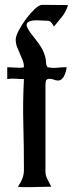

<svg xmlns="http://www.w3.org/2000/svg" viewBox="-20 -772 301 794"><path d="M261 -751Q254 -725 237 -703.5Q220 -682 203 -662Q199 -670 194.5 -676Q190 -682 182 -686Q170 -686 157.5 -687Q145 -688 133 -688Q127 -688 119.5 -687.5Q112 -687 105.5 -685Q99 -683 94.5 -679Q90 -675 90 -667Q95 -651 105.5 -637Q116 -623 128 -608Q140 -593 151 -575Q162 -557 168 -533Q170 -525 170.5 -512.5Q171 -500 177 -494Q197 -490 216.5 -492Q236 -494 256 -494Q255 -487 252.5 -477.5Q250 -468 246 -459.5Q242 -451 235.5 -445Q229 -439 220 -439Q211 -439 203 -442.5Q195 -446 186 -446Q172 -446 170 -438Q168 -430 168 -419V-64Q168 -46 176 -31Q184 -16 192 0Q169 0 146 1Q123 2 100 2Q89 2 77 2Q65 2 54 0Q65 -15 72 -32.5Q79 -50 79 -69Q79 -163 76.5 -257Q74 -351 79 -445Q62 -445 44.5 -446.5Q27 -448 10 -445V-494Q21 -494 32.5 -493Q44 -492 55 -492Q61 -492 67 -492Q73 -492 79 -494Q79 -510 73.5 -523.5Q68 -537 62 -550.5Q56 -564 50.5 -578Q45 -592 45 -609Q45 -622 57.5 -646Q70 -670 87.5 -693.5Q105 -717 123.5 -734.5Q142 -752 155 -752Z"/></svg>

Font: Augsburger Schrift CAT
Style: Regular
Weight: 400
Designer: Peter Wiegel nach Roos&Junge Offenbach
Foundry: CAT-Fonts, Peter Wiegel
Version: Version 1.000